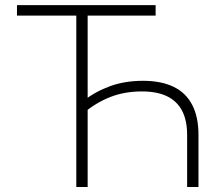

<svg xmlns="http://www.w3.org/2000/svg" viewBox="-20 -748 895 768"><path d="M551.8 -424.8Q624.5 -424.8 674.1 -400.9Q723.6 -377 748.8 -328.6Q773.9 -280.3 773.9 -208V0H728.5V-208Q728.5 -267.1 708 -305.7Q687.5 -344.2 647.5 -363.3Q607.4 -382.3 547.9 -382.3Q478.5 -382.3 421.6 -360.1Q364.7 -337.9 314.5 -295.9V-345.2Q362.3 -382.3 421.1 -403.6Q480 -424.8 551.8 -424.8ZM330.6 -698.2V0H285.2V-698.2ZM47.9 -685.5V-727.5H602.5V-685.5Z"/></svg>

Font: Inter 20pt ExtraLight
Style: Regular
Weight: 250
Version: Version 4.001;git-66647c0bb